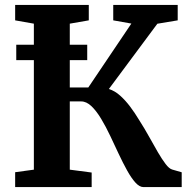

<svg xmlns="http://www.w3.org/2000/svg" viewBox="-20 -763 779 783"><path d="M41.8 0V-60.7L118.1 -71.1V-666.5L41.8 -680V-743H342.1V-680L264.6 -666.5V-406.4H340.2L515.7 -666.9L441.8 -680V-743H704.7V-680L621.7 -666.2L424 -400.1Q448.6 -392.3 470.2 -372.8Q491.9 -353.4 511.2 -327.5Q530.6 -301.7 547.5 -273.4Q569.2 -239.5 588.2 -205.2Q607.1 -170.9 624 -142Q640.9 -113.1 655.4 -94.1Q669.9 -75.1 682.2 -71.6L721 -60.4V0H565.2Q548.9 0 532.1 -18.6Q515.4 -37.1 498.4 -67.8Q481.4 -98.4 464.1 -135.3Q446.9 -172.2 429.8 -208.3Q412.1 -245.8 392.8 -278Q373.5 -310.3 353 -329.9Q332.6 -349.4 311 -349.4H264.6V-71.1L353.8 -59.4V0ZM335.7 -580.5V-517.8H46.3V-580.5Z"/></svg>

Font: Merriweather Light
Style: Regular
Weight: 300
Designer: Eben Sorkin
Foundry: Eben Sorkin
Version: Version 2.100